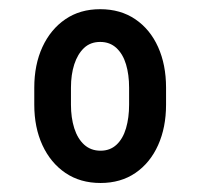

<svg xmlns="http://www.w3.org/2000/svg" viewBox="-20 -741 446 424"><path d="M55.7 -509.8V-547.4Q55.7 -598.1 73.7 -637.2Q91.8 -676.3 124.3 -698.5Q156.7 -720.7 201.2 -720.7Q246.1 -720.7 278.8 -698.5Q311.5 -676.3 329.1 -637.2Q346.7 -598.1 346.7 -547.4V-509.8Q346.7 -459.5 329.1 -420.4Q311.5 -381.3 279.1 -359.1Q246.6 -336.9 202.1 -336.9Q157.2 -336.9 124.5 -359.1Q91.8 -381.3 73.7 -420.4Q55.7 -459.5 55.7 -509.8ZM136.7 -547.4V-509.8Q136.7 -481 144 -457.8Q151.4 -434.6 166 -421.4Q180.7 -408.2 202.1 -408.2Q223.1 -408.2 237.3 -421.4Q251.5 -434.6 258.3 -457.8Q265.1 -481 265.1 -509.8V-547.4Q265.1 -576.2 258.3 -598.9Q251.5 -621.6 237.1 -635Q222.7 -648.4 201.2 -648.4Q179.7 -648.4 165.5 -635Q151.4 -621.6 144 -598.9Q136.7 -576.2 136.7 -547.4Z"/></svg>

Font: Roboto Condensed ExtraBold
Style: Regular
Weight: 800
Designer: Christian Robertson
Foundry: Google
Version: Version 3.008; 2023